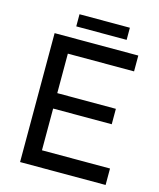

<svg xmlns="http://www.w3.org/2000/svg" viewBox="-112 -823 746 902"><g transform="rotate(15 261.5 -371.5)"><path d="M488 -80V0H72V-627H479V-550H157V-358H442V-283H157V-80ZM407 -743V-684H162V-743Z"/></g></svg>

Font: Blinker
Style: Regular
Weight: 400
Designer: Juergen Huber
Foundry: supertype
Version: Version 1.017;hotconv 1.0.117;makeotfexe 2.5.65602